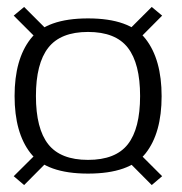

<svg xmlns="http://www.w3.org/2000/svg" viewBox="-20 -595 524 553"><path d="M233.5 -95Q353.5 -95 399.5 -153.5Q445.5 -212 445.5 -318Q445.5 -423.5 399.5 -482.8Q353.5 -542 233.5 -542Q114 -542 68 -483Q22 -424 22 -318.5Q22 -212.5 68 -153.8Q114 -95 233.5 -95ZM49.5 -62 125 -138 95.5 -163 19.5 -87.5ZM417 -62 447 -87.5 371.5 -163 341.5 -138ZM233.5 -134.5Q154.5 -134.5 119 -179.5Q83.5 -224.5 83.5 -318.5Q83.5 -412 119 -457.5Q154.5 -503 233.5 -503Q313 -503 348.2 -457.5Q383.5 -412 383.5 -318.5Q383.5 -224.5 348.2 -179.5Q313 -134.5 233.5 -134.5ZM95.5 -474 125 -499.5 49.5 -575 19.5 -550ZM371.5 -474 447 -550 417 -575 341.5 -499.5Z"/></svg>

Font: Anybody UltraCondensed Thin Light
Style: Regular
Weight: 300
Version: Version 1.111